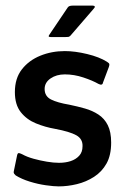

<svg xmlns="http://www.w3.org/2000/svg" viewBox="-20 -659 445 684"><path d="M41 -106Q43 -115 48.5 -113.5Q54 -112 60 -109Q76 -100 99.5 -93.5Q123 -87 147 -83Q171 -79 190 -79Q213 -79 231.5 -85Q250 -91 262 -104Q274 -117 274 -138Q275 -164 252 -177Q229 -190 176 -200Q141 -206 108 -219.5Q75 -233 54 -259.5Q33 -286 33 -331Q33 -380 58 -412Q83 -444 123.5 -460.5Q164 -477 211 -477Q247 -477 290.5 -466.5Q334 -456 361 -439Q369 -434 369.5 -430.5Q370 -427 368 -421L347 -365Q345 -353 331 -360Q310 -372 277 -383Q244 -394 211 -394Q181 -394 160 -379.5Q139 -365 139 -342Q139 -316 162 -304.5Q185 -293 227 -286Q256 -280 282.5 -272.5Q309 -265 330.5 -251Q352 -237 364 -213Q376 -189 376 -151Q376 -106 359.5 -76.5Q343 -47 315 -29Q287 -11 254 -3Q221 5 189 5Q172 5 143.5 1Q115 -3 86 -12Q57 -21 36 -34Q33 -37 30.5 -40Q28 -43 29 -48ZM161 -527Q154 -527 153.5 -529.5Q153 -532 159 -540L221 -632Q225 -639 239 -639H310Q316 -639 317.5 -636Q319 -633 313 -627L231 -532Q227 -528 223.5 -527.5Q220 -527 213 -527Z"/></svg>

Font: Glory SemiBold
Style: Regular
Weight: 600
Designer: Robert Leuschke
Foundry: Robert Leuschke
Version: Version 1.011